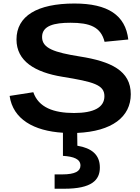

<svg xmlns="http://www.w3.org/2000/svg" viewBox="-20 -762 818 1118"><path d="M589 -518.5 727 -532C710.5 -674 607.5 -741.5 413.5 -741.5C197 -741.5 76 -669 76 -532C76 -406 183.5 -341 343 -315C525 -285.5 588 -268 588 -202C588 -137 527.5 -104 411 -104C293 -104 204.5 -136 174 -225L36 -203.5C55.5 -68 176.5 0.5 346.5 11V145.5C410 149.5 448.5 164.5 448.5 202C448.5 234.5 418 253.5 342.5 253.5H298V337H354C514.5 337 561.5 286.5 561.5 213.5C561.5 138.5 513.5 100.5 430.5 86.5L429.5 12C632 3 741.5 -81 741.5 -213.5C741.5 -350.5 626 -404.5 445.5 -433C295 -457 225 -481 225 -546.5C225 -613 296.5 -629.5 390 -629.5C503 -629.5 567 -605.5 589 -518.5Z"/></svg>

Font: Monaspace Neon Wide
Style: Bold
Weight: 700
Width: 7
Designer: Riley Cran & the Lettermatic Team
Foundry: Lettermatic
Version: Version 1.000 (Monaspace Neon)